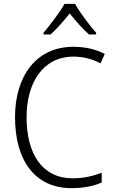

<svg xmlns="http://www.w3.org/2000/svg" viewBox="-20 -967 592 997"><path d="M370 -947H315C291 -903 240 -837 206 -797V-788H243C275 -817 312 -860 342 -897C373 -859 409 -817 442 -788H479V-797C447 -833 394 -902 370 -947ZM362 -673C411 -673 458 -661 502 -638L524 -687C476 -712 421 -724 361 -724C163 -724 58 -565 58 -359C58 -133 162 10 351 10C416 10 466 -1 508 -19V-70C466 -54 417 -41 357 -41C201 -41 118 -166 118 -358C118 -536 202 -673 362 -673Z"/></svg>

Font: Noto Sans SemiCondensed Light
Style: Regular
Weight: 300
Width: 4
Designer: Monotype Design Team
Foundry: Monotype Imaging Inc.
Version: Version 2.013